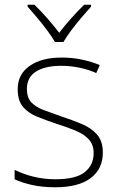

<svg xmlns="http://www.w3.org/2000/svg" viewBox="-20 -784 502 814"><path d="M416 -137Q416 -68 364.5 -29Q313 10 214 10Q159 10 115 0Q71 -10 42 -24V-64Q80 -45 124 -34.5Q168 -24 215 -24Q301 -24 339 -54Q377 -84 377 -135Q377 -170 357.5 -192Q338 -214 303 -229Q268 -244 223 -258Q175 -274 137 -289.5Q99 -305 77 -331.5Q55 -358 55 -406Q55 -469 105.5 -504.5Q156 -540 241 -540Q288 -540 329 -531Q370 -522 403 -508L388 -474Q359 -488 319 -496.5Q279 -505 240 -505Q171 -505 132.5 -480.5Q94 -456 94 -407Q94 -370 113 -350Q132 -330 165 -317.5Q198 -305 241 -290Q287 -275 326.5 -258.5Q366 -242 391 -214Q416 -186 416 -137ZM213 -606Q201 -627 180.5 -654.5Q160 -682 137.5 -709Q115 -736 97 -756V-764H126Q153 -738 181 -706Q209 -674 231 -645Q253 -674 281.5 -706Q310 -738 337 -764H366V-756Q348 -736 325 -709Q302 -682 281.5 -654.5Q261 -627 249 -606Z"/></svg>

Font: Noto Sans Devanagari ExtraLight
Style: Regular
Weight: 200
Designer: Jelle Bosma - Monotype Design Team
Foundry: Monotype Imaging Inc.
Version: Version 2.004; ttfautohint (v1.8.4.7-5d5b)